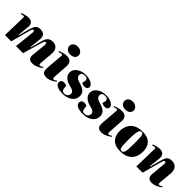

<svg xmlns="http://www.w3.org/2000/svg" viewBox="282 -2165 3543 3543"><g transform="rotate(45 2054.0 -393.5)"><path d="M399 -384Q405 -440 383 -440Q364 -440 355 -426Q346 -412 333 -364L234 0H71L82 -462Q83 -480 78.5 -487Q74 -494 63 -494Q50 -494 37 -491Q24 -488 4 -481L-4 -502Q6 -506 32 -514Q58 -522 91 -529.5Q124 -537 154 -537Q217 -537 245.5 -502.5Q274 -468 268 -407L245 -180L254 -176L308 -377Q320 -421 334 -458Q348 -495 376 -517.5Q404 -540 458 -540Q537 -540 563.5 -499.5Q590 -459 582 -389L559 -180L569 -179L628 -398Q639 -438 656 -470Q673 -502 704 -521Q735 -540 788 -540Q829 -540 861.5 -521Q894 -502 911.5 -461.5Q929 -421 923 -355L905 -139Q901 -87 903.5 -71.5Q906 -56 920 -56Q949 -56 987 -84L997 -69Q984 -55 952 -35Q920 -15 879 -0.5Q838 14 798 14Q744 14 721 -5.5Q698 -25 693.5 -53.5Q689 -82 692 -110L719 -375Q723 -411 717.5 -425.5Q712 -440 693 -440Q678 -440 669.5 -425Q661 -410 649 -368L543 0H359Z M1052 -701Q1052 -743 1085 -772Q1118 -801 1176 -801Q1211 -801 1238.5 -787Q1266 -773 1282.5 -749.5Q1299 -726 1299 -698Q1299 -652 1265 -624.5Q1231 -597 1178 -597Q1119 -597 1085.5 -627.5Q1052 -658 1052 -701ZM1078 -457Q1080 -475 1075.5 -484.5Q1071 -494 1054 -494Q1045 -494 1027 -489.5Q1009 -485 989 -477L982 -497Q1009 -509 1056.5 -523Q1104 -537 1156 -537Q1226 -537 1256 -498Q1286 -459 1281 -395L1262 -112Q1260 -81 1263.5 -68.5Q1267 -56 1283 -56Q1300 -56 1316.5 -65Q1333 -74 1346 -84L1357 -68Q1346 -57 1315.5 -37.5Q1285 -18 1244.5 -2Q1204 14 1163 14Q1112 14 1086.5 -4Q1061 -22 1054.5 -56.5Q1048 -91 1052 -142Z M1604 -10Q1648 -10 1673.5 -34Q1699 -58 1699 -99Q1699 -133 1669 -153Q1639 -173 1576 -187Q1499 -204 1450 -249.5Q1401 -295 1401 -356Q1401 -408 1434 -449Q1467 -490 1524 -513.5Q1581 -537 1653 -537Q1709 -537 1755 -522Q1801 -507 1828 -481.5Q1855 -456 1855 -424Q1855 -397 1835 -380.5Q1815 -364 1781 -364Q1764 -364 1742 -369.5Q1720 -375 1702 -383L1714 -440Q1722 -476 1703.5 -495.5Q1685 -515 1644 -515Q1560 -515 1560 -446Q1560 -414 1586.5 -390Q1613 -366 1659 -354Q1754 -329 1800 -289.5Q1846 -250 1846 -186Q1846 -125 1814 -80.5Q1782 -36 1723.5 -11Q1665 14 1586 14Q1492 14 1440 -12.5Q1388 -39 1388 -86Q1388 -118 1409 -136.5Q1430 -155 1465 -155Q1497 -155 1531 -138L1538 -73Q1545 -10 1604 -10Z M2132 -10Q2176 -10 2201.5 -34Q2227 -58 2227 -99Q2227 -133 2197 -153Q2167 -173 2104 -187Q2027 -204 1978 -249.5Q1929 -295 1929 -356Q1929 -408 1962 -449Q1995 -490 2052 -513.5Q2109 -537 2181 -537Q2237 -537 2283 -522Q2329 -507 2356 -481.5Q2383 -456 2383 -424Q2383 -397 2363 -380.5Q2343 -364 2309 -364Q2292 -364 2270 -369.5Q2248 -375 2230 -383L2242 -440Q2250 -476 2231.5 -495.5Q2213 -515 2172 -515Q2088 -515 2088 -446Q2088 -414 2114.5 -390Q2141 -366 2187 -354Q2282 -329 2328 -289.5Q2374 -250 2374 -186Q2374 -125 2342 -80.5Q2310 -36 2251.5 -11Q2193 14 2114 14Q2020 14 1968 -12.5Q1916 -39 1916 -86Q1916 -118 1937 -136.5Q1958 -155 1993 -155Q2025 -155 2059 -138L2066 -73Q2073 -10 2132 -10Z M2488 -701Q2488 -743 2521 -772Q2554 -801 2612 -801Q2647 -801 2674.5 -787Q2702 -773 2718.5 -749.5Q2735 -726 2735 -698Q2735 -652 2701 -624.5Q2667 -597 2614 -597Q2555 -597 2521.5 -627.5Q2488 -658 2488 -701ZM2514 -457Q2516 -475 2511.5 -484.5Q2507 -494 2490 -494Q2481 -494 2463 -489.5Q2445 -485 2425 -477L2418 -497Q2445 -509 2492.5 -523Q2540 -537 2592 -537Q2662 -537 2692 -498Q2722 -459 2717 -395L2698 -112Q2696 -81 2699.5 -68.5Q2703 -56 2719 -56Q2736 -56 2752.5 -65Q2769 -74 2782 -84L2793 -68Q2782 -57 2751.5 -37.5Q2721 -18 2680.5 -2Q2640 14 2599 14Q2548 14 2522.5 -4Q2497 -22 2490.5 -56.5Q2484 -91 2488 -142Z M3087 14Q2994 14 2935 -18.5Q2876 -51 2847.5 -108.5Q2819 -166 2819 -241Q2819 -321 2850 -388.5Q2881 -456 2950 -496.5Q3019 -537 3131 -537Q3265 -537 3330 -469.5Q3395 -402 3395 -283Q3395 -226 3379 -173Q3363 -120 3327 -77.5Q3291 -35 3232 -10.5Q3173 14 3087 14ZM3102 -8Q3137 -8 3152 -40.5Q3167 -73 3170.5 -134Q3174 -195 3174 -281Q3174 -366 3171.5 -418.5Q3169 -471 3157 -495Q3145 -519 3118 -519Q3102 -519 3088.5 -509Q3075 -499 3065.5 -469.5Q3056 -440 3051 -383.5Q3046 -327 3046 -235Q3046 -153 3049.5 -103Q3053 -53 3065 -30.5Q3077 -8 3102 -8Z M4112 -68Q4095 -54 4063.5 -34.5Q4032 -15 3993.5 -0.5Q3955 14 3918 14Q3851 14 3825.5 -17Q3800 -48 3804 -98L3831 -392Q3833 -418 3829 -429Q3825 -440 3811 -440Q3793 -440 3784 -426Q3775 -412 3763 -368L3662 0H3499L3510 -462Q3510 -474 3507.5 -484Q3505 -494 3488 -494Q3478 -494 3462.5 -490Q3447 -486 3433 -481L3425 -502Q3434 -506 3460 -514Q3486 -522 3519.5 -529.5Q3553 -537 3582 -537Q3640 -537 3671.5 -504Q3703 -471 3697 -413L3673 -180L3683 -179L3742 -398Q3754 -440 3768.5 -472Q3783 -504 3812 -522Q3841 -540 3896 -540Q3965 -540 4006.5 -492Q4048 -444 4039 -346L4016 -96Q4015 -77 4017.5 -66.5Q4020 -56 4038 -56Q4055 -56 4071.5 -65Q4088 -74 4101 -84Z"/></g></svg>

Font: Literata 72pt Black
Style: Italic
Weight: 900
Italic angle: -2°
Designer: Latin by Veronika Burian and Jose Scaglione. Greek by Irene Vlachou. Cyrillic by Vera Evstafieva
Foundry: TypeTogether
Version: Version 3.002